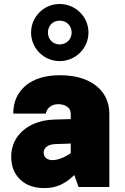

<svg xmlns="http://www.w3.org/2000/svg" viewBox="-20 -937 626 962"><path d="M278.8 -917C199.7 -917 135.7 -853 135.7 -773.9C135.7 -694.8 199.7 -630.9 278.8 -630.9C358.4 -630.9 423.3 -694.8 423.3 -773.9C423.3 -853 358.4 -917 278.8 -917ZM278.8 -833.5C313.5 -833.5 338.9 -808.6 338.9 -773.9C338.9 -740.2 313.5 -714.4 278.8 -714.4C245.1 -714.4 220.2 -740.2 220.2 -773.9C220.2 -808.6 245.1 -833.5 278.8 -833.5ZM527.8 -367.7C527.8 -488.3 427.2 -560.1 282.2 -560.1C207.5 -560.1 149.4 -542.5 108.4 -507.8C66.9 -472.7 46.4 -425.8 46.4 -367.7H209.5C213.9 -395 238.3 -415 271.5 -415C304.7 -415 334.5 -399.4 334.5 -367.7V-340.3L251.5 -337.9C123.5 -334 36.1 -258.3 36.1 -152.3C36.1 -104 51.3 -65.9 81.1 -37.6C110.8 -8.8 151.4 5.4 202.6 5.4C258.8 5.4 303.2 -12.7 352.5 -60.1L373.5 0H527.8ZM198.7 -172.4C198.7 -196.3 220.7 -213.4 254.4 -214.8L334.5 -217.8V-168.9C298.8 -146 268.6 -134.8 243.7 -134.8C215.8 -134.8 198.7 -148.9 198.7 -172.4Z"/></svg>

Font: Estedad Black
Style: Regular
Weight: 900
Designer: Amin Abedi
Version: Version 7.3